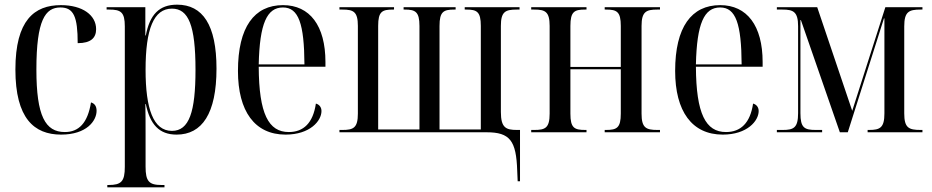

<svg xmlns="http://www.w3.org/2000/svg" viewBox="-20 -567 3995 823"><path d="M242 10C351 10 394 -49 394 -92C394 -110 387 -123 370 -128C356 -40 318 -1 258 -1C174 -1 136 -70 136 -269C136 -481 174 -535 239 -535C296 -535 313 -495 313 -382C370 -382 392 -405 392 -442C392 -502 334 -545 241 -545C127 -545 46 -480 46 -269C46 -60 126 10 242 10Z M440 236H685V226H673C619 226 604 211 604 147V7C604 -37 604 -78 603 -121H605C623 -34 662 10 737 10C846 10 908 -80 908 -273C908 -460 849 -547 739 -547C662 -547 622 -504 605 -415H603V-536H437V-526H448C498 -526 515 -515 515 -454V148C515 211 500 226 445 226H440ZM717 -6C637 -6 604 -101 604 -268C604 -443 639 -530 717 -530C788 -530 818 -458 818 -268C818 -87 791 -6 717 -6Z M1204 10C1309 10 1358 -49 1358 -91C1358 -107 1349 -119 1334 -123C1322 -40 1281 -1 1218 -1C1131 -1 1090 -79 1089 -281H1375V-301C1375 -457 1308 -545 1193 -545C1070 -545 1000 -451 1000 -263C1000 -90 1072 10 1204 10ZM1285 -291H1089C1093 -466 1124 -535 1193 -535C1260 -535 1284 -465 1285 -291Z M2197 165 2199 210H2209V-10H2196C2149 -10 2127 -19 2127 -87V-456C2127 -517 2146 -526 2195 -526H2207V-536H1972V-526H1979C2024 -526 2041 -517 2041 -456V-12H1864V-456C1864 -517 1881 -526 1927 -526H1933V-536H1710V-526H1715C1760 -526 1778 -517 1778 -456V-12H1601V-456C1601 -518 1618 -526 1665 -526H1669V-536H1435V-526H1448C1495 -526 1514 -517 1514 -456V-80C1514 -19 1495 -10 1448 -10H1435V0H2066C2166 0 2193 36 2197 165Z M2257 0H2494V-10H2489C2442 -10 2425 -18 2425 -80V-270H2641V-80C2641 -19 2624 -10 2578 -10H2572V0H2809V-10H2798C2749 -10 2730 -19 2730 -80V-456C2730 -517 2750 -526 2797 -526H2809V-536H2572V-526H2578C2624 -526 2641 -517 2641 -456V-280H2425V-456C2425 -517 2442 -526 2487 -526H2494V-536H2257V-526H2270C2317 -526 2336 -517 2336 -456V-80C2336 -18 2317 -10 2270 -10H2257Z M3078 10C3183 10 3232 -49 3232 -91C3232 -107 3223 -119 3208 -123C3196 -40 3155 -1 3092 -1C3005 -1 2964 -79 2963 -281H3249V-301C3249 -457 3182 -545 3067 -545C2944 -545 2874 -451 2874 -263C2874 -90 2946 10 3078 10ZM3159 -291H2963C2967 -466 2998 -535 3067 -535C3134 -535 3158 -465 3159 -291Z M3310 0H3504V-10H3477C3428 -10 3411 -19 3411 -82V-481H3413L3580 0H3614L3769 -488H3771V-81C3771 -19 3752 -10 3705 -10H3699V0H3934V-10H3926C3875 -10 3856 -19 3856 -81V-454C3856 -517 3876 -526 3926 -526H3934V-536H3775L3633 -92L3483 -536H3310V-526H3334C3380 -526 3401 -517 3401 -455V-82C3401 -19 3382 -10 3335 -10H3310Z"/></svg>

Font: Noto Serif Display Condensed
Style: Regular
Weight: 400
Width: 3
Designer: Monotype Design Team
Foundry: Monotype Imaging Inc.
Version: Version 2.009